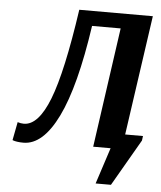

<svg xmlns="http://www.w3.org/2000/svg" viewBox="-56 -699 774 923"><g transform="rotate(5 330.5 -237.5)"><path d="M440 175 497 0H413L495 -578H357Q314 -283 242.5 -136.5Q171 10 77 10Q60 10 47 8Q34 6 29 4L24 2L41 -86Q56 -81 71 -81Q141 -81 193 -214Q245 -347 289 -650H644L561 -72H647L644 -50L514 175Z"/></g></svg>

Font: Arsenal
Style: Bold Italic
Weight: 700
Italic angle: -9.10001°
Designer: Andrij Shevchenko
Foundry: Stairsfor
Version: Version 2.001;PS 002.001;hotconv 1.0.88;makeotf.lib2.5.64775